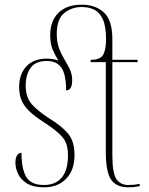

<svg xmlns="http://www.w3.org/2000/svg" viewBox="-20 -792 640 822"><path d="M168 10Q123 10 96 -6.5Q69 -23 57.5 -47.5Q46 -72 46 -95Q46 -117 53.5 -127.5Q61 -138 72 -138Q72 -69 92.5 -34.5Q113 0 168 0Q218 0 244.5 -32Q271 -64 271 -127Q271 -154 264.5 -174.5Q258 -195 239 -214Q220 -233 184 -258Q144 -283 117 -305.5Q90 -328 76 -354.5Q62 -381 62 -419Q62 -475 93 -508Q124 -541 180 -541Q207 -541 230 -533Q217 -553 206 -578.5Q195 -604 195 -641Q195 -703 230.5 -737.5Q266 -772 330 -772Q388 -772 424.5 -739Q461 -706 461 -624V-536H569V-526H461V-127Q461 -52 478 -26Q495 0 529 0Q542 0 552.5 -1Q563 -2 578 -5V5Q552 10 531 10Q478 10 455.5 -23Q433 -56 433 -141V-526H368V-536Q410 -536 422 -558Q434 -580 434 -624Q434 -680 420 -710Q406 -740 382.5 -751Q359 -762 330 -762Q288 -762 255.5 -736.5Q223 -711 223 -646Q223 -610 233 -584.5Q243 -559 256 -537.5Q269 -516 279 -495Q289 -474 289 -448Q289 -405 263 -405Q263 -473 243 -502Q223 -531 180 -531Q132 -531 111 -501.5Q90 -472 90 -425Q90 -376 115.5 -346.5Q141 -317 194 -283Q242 -254 270.5 -221Q299 -188 299 -128Q299 -64 263.5 -27Q228 10 168 10Z"/></svg>

Font: Noto Serif Display Condensed Thin
Style: Regular
Weight: 100
Width: 3
Designer: Monotype Design Team
Foundry: Monotype Imaging Inc.
Version: Version 2.009